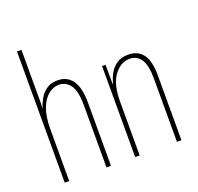

<svg xmlns="http://www.w3.org/2000/svg" viewBox="-131 -902 1078 1045"><g transform="rotate(-20 408.0 -380.0)"><path d="M97 -492Q97 -469 97 -455Q97 -441 95 -424H97Q105 -450 120 -476Q135 -502 160.5 -519.5Q186 -537 224 -537Q280 -537 309.5 -494.5Q339 -452 339 -366V0H313V-360Q313 -444 287.5 -478Q262 -512 223 -512Q191 -512 162 -489.5Q133 -467 115 -420Q97 -373 97 -298V0H71V-760H97Z M633 -537Q688 -537 717.5 -498.5Q747 -460 747 -375V0H721V-365Q721 -445 697.5 -479Q674 -513 633 -513Q581 -513 543 -462.5Q505 -412 505 -311V0H479V-527H499L500 -415H502Q509 -445 524.5 -473Q540 -501 566.5 -519Q593 -537 633 -537Z"/></g></svg>

Font: Noto Sans Hebrew ExtraCondensed Thin
Style: Regular
Weight: 100
Width: 2
Designer: Monotype Design Team
Foundry: Monotype Imaging Inc.
Version: Version 2.004; ttfautohint (v1.8.4.7-5d5b)